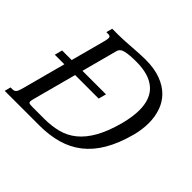

<svg xmlns="http://www.w3.org/2000/svg" viewBox="-233 -936 1146 1146"><g transform="rotate(45 339.5 -363.5)"><path d="M4.9 -412.6H85.9L142.6 -624.5Q149.4 -648.9 149.4 -659.7Q149.4 -669.4 144.5 -673.1Q139.6 -676.8 128.9 -676.8H114.3L124.5 -715.8H176.8Q201.7 -715.8 229.7 -717.5Q257.8 -719.2 286.1 -721.2Q314.5 -723.1 342.5 -724.9Q370.6 -726.6 395.5 -726.6Q470.2 -726.6 523.4 -706.8Q576.7 -687 611.1 -652.6Q645.5 -618.2 661.6 -571.5Q677.7 -524.9 677.7 -471.7Q677.7 -417 662.1 -358.4Q635.7 -260.7 595.7 -192.6Q555.7 -124.5 501.2 -81.8Q446.8 -39.1 377.7 -19.5Q308.6 0 224.6 0H-66.9L-56.6 -39.1H-42Q-33.2 -39.1 -27.1 -41.3Q-21 -43.5 -16.4 -49.3Q-11.7 -55.2 -8.1 -65.4Q-4.4 -75.7 0 -91.3L72.8 -363.8H-7.8ZM176.8 -412.6H375.5L362.3 -363.8H163.6L90.8 -91.3Q85.4 -72.3 85.4 -64Q85.4 -53.2 93.3 -51Q101.1 -48.8 119.1 -48.8H217.8Q279.8 -48.8 332.5 -62.5Q385.3 -76.2 428.5 -111.3Q471.7 -146.5 505.6 -206.3Q539.6 -266.1 564.5 -358.4Q583.5 -430.7 583.5 -486.3Q583.5 -583.5 527.8 -631.1Q472.2 -678.7 367.2 -678.7Q308.6 -678.7 276.1 -671.4Q243.7 -664.1 237.3 -639.2Z"/></g></svg>

Font: Arian Grqi
Style: Italic
Weight: 400
Italic angle: -15°
Designer: Ruben Hakobyan (Tarumian)
Foundry: Ruben Hakobyan (Tarumian)
Version: Version 1.002